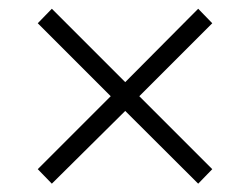

<svg xmlns="http://www.w3.org/2000/svg" viewBox="-20 -502 586 450"><path d="M273.5 -309.5 444.5 -481.5 477.5 -447.5 306.5 -276.5 477.5 -105.5 444.5 -71.5 273.5 -242 101.5 -71.5 68.5 -105.5 239.5 -276.5 68.5 -447.5 101.5 -481.5Z"/></svg>

Font: Overused Grotesk Light
Style: Regular
Weight: 300
Version: Version 0.004